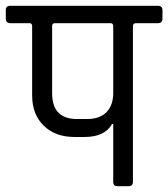

<svg xmlns="http://www.w3.org/2000/svg" viewBox="-39 -643 581 663"><path d="M227 -232H261Q306 -232 329 -256Q352 -280 352 -322V-553Q352 -563 342 -563H151Q141 -563 141 -553V-321Q141 -232 227 -232ZM-3 -623H506Q522 -623 522 -608V-578Q522 -563 506 -563H431Q420 -563 420 -553V-15Q420 0 405 0H367Q352 0 352 -15V-215H348Q323 -170 253 -170H218Q152 -170 112 -209Q72 -248 72 -314V-553Q72 -562 64 -563H-3Q-19 -563 -19 -579V-608Q-19 -623 -3 -623Z"/></svg>

Font: Rajdhani Medium
Style: Regular
Weight: 500
Designer: Satya Rajpurohit, Jyotish Sonowal
Foundry: Indian Type Foundry
Version: Version 1.201 February 1, 2022